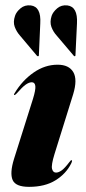

<svg xmlns="http://www.w3.org/2000/svg" viewBox="-20 -698 327 727"><path d="M192 -44.5Q202 -44.5 213.8 -53Q225.5 -61.5 242.5 -84Q248.5 -92 250.5 -91.5Q255.5 -91.5 249.5 -79Q230.5 -40.5 190.5 -15.5Q150.5 9.5 90 9.5Q39 9.5 27.8 -16.5Q16.5 -42.5 33 -96L104.5 -322.5Q115.5 -358 113.8 -372.2Q112 -386.5 100.5 -386.5Q90 -386.5 77.2 -377.5Q64.5 -368.5 42.5 -343.5Q37 -338 34.5 -338Q31 -338.5 35.5 -345.5Q64.5 -393.5 107.2 -423.2Q150 -453 198 -453Q241 -453 257.5 -425Q274 -397 257 -341L186.5 -115Q173.5 -73 177 -58.8Q180.5 -44.5 192 -44.5ZM132.5 -609.5 127.3 -491Q127.7 -487 125.9 -485.5Q123 -484 120.2 -486.5L55.4 -563.5Q42.6 -578 35.8 -596.2Q28.9 -614.5 36.9 -638Q41.7 -653 57.8 -666.5Q73.8 -680 96.5 -677.5Q136.3 -672.5 132.5 -609.5ZM271.5 -609.5 265.8 -491Q266.3 -487 264.4 -485.5Q262.1 -484 259.7 -486.5L194.4 -563.5Q181.2 -578 174.6 -596.2Q167.9 -614.5 175.5 -638Q180.7 -653 196.6 -666.5Q212.4 -680 235.1 -677.5Q274.8 -672.5 271.5 -609.5Z"/></svg>

Font: Fraunces 144pt
Style: Bold Italic
Weight: 700
Italic angle: -16°
Version: Version 1.000;[b76b70a41]